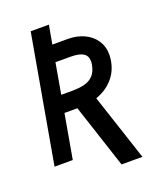

<svg xmlns="http://www.w3.org/2000/svg" viewBox="-159 -869 918 1089"><g transform="rotate(-20 300.0 -324.0)"><path d="M138 -654 158 -767H268L247.5 -654H342Q394 -654 437.2 -634.5Q480.5 -615 506.2 -577.8Q532 -540.5 532 -489.5Q532 -476 528.5 -453Q517.5 -390 477.2 -346.5Q437 -303 377.5 -282.5L510 119H384L257.5 -266H179.5L132.5 1H22.5ZM419.5 -470Q421.5 -480 421.5 -491Q421.5 -523.5 397 -538.8Q372.5 -554 320 -554H230L197.5 -369H261Q307.5 -369 339.5 -377.5Q371.5 -386 392 -408Q412.5 -430 419.5 -470Z"/></g></svg>

Font: JuliaMono SemiBold
Style: Italic
Weight: 600
Italic angle: -9°
Monospace: yes
Designer: cormullion
Foundry: corm
Version: Version 0.056; ttfautohint (v1.8.4)